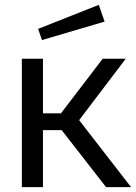

<svg xmlns="http://www.w3.org/2000/svg" viewBox="-20 -771 560 791"><path d="M417 0H520L306 -276L498 -529H403L231 -304H157V-529H70V0H157V-235H234ZM137 -652 153 -606 411 -682 387 -751Z"/></svg>

Font: Cheyenne Sans
Style: Regular
Weight: 400
Designer: The Public Sans project authors (U.S. Web Design System), Libre Franklin designed by Pablo Impallari and Rodrigo Fuenzal
Foundry: The Cheyenne Sans Project Authors
Version: Version 2.007